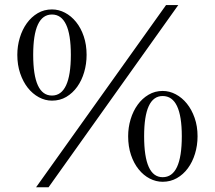

<svg xmlns="http://www.w3.org/2000/svg" viewBox="-20 -726 866 774"><path d="M698.7 -705.6 175.8 28.8H125.5L649.4 -705.6ZM265.6 -504.9Q265.6 -586.9 246.3 -627.2Q227.1 -667.5 189.5 -667.5Q113.8 -667.5 113.8 -504.9Q113.8 -340.8 189.5 -340.8Q227.1 -340.8 246.3 -381.8Q265.6 -422.9 265.6 -504.9ZM712.9 -176.8Q712.9 -338.9 635.7 -338.9Q561 -338.9 561 -176.8Q561 -11.7 635.7 -11.7Q712.9 -11.7 712.9 -176.8ZM776.4 -176.8Q776.4 -139.6 766.1 -106.2Q755.9 -72.8 737.3 -47.6Q718.8 -22.5 692.9 -7.8Q667 6.8 635.7 6.8Q608.9 6.8 583.7 -6.1Q558.6 -19 539.1 -43.2Q519.5 -67.4 508.1 -101.3Q496.6 -135.3 496.6 -176.8Q496.6 -212.4 506.6 -245.4Q516.6 -278.3 534.9 -303.7Q553.2 -329.1 578.9 -344.2Q604.5 -359.4 635.7 -359.4Q663.1 -359.4 688.5 -345.9Q713.9 -332.5 733.4 -308.3Q752.9 -284.2 764.6 -250.7Q776.4 -217.3 776.4 -176.8ZM329.1 -504.9Q329.1 -468.3 319.3 -435.1Q309.6 -401.9 291.3 -376.2Q272.9 -350.6 247.3 -335.4Q221.7 -320.3 189.5 -320.3Q162.1 -320.3 136.7 -334Q111.3 -347.7 92 -372.1Q72.8 -396.5 61.3 -430.4Q49.8 -464.4 49.8 -504.9Q49.8 -540.5 59.8 -573.7Q69.8 -606.9 88.1 -632.3Q106.4 -657.7 132.1 -672.9Q157.7 -688 189.5 -688Q216.8 -688 241.9 -674.8Q267.1 -661.6 286.6 -637.5Q306.2 -613.3 317.6 -579.6Q329.1 -545.9 329.1 -504.9Z"/></svg>

Font: HM XNiloofar
Style: Regular
Weight: 400
Designer: Hossein Movahhedian
Version: Version 2.8, 2015